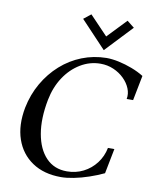

<svg xmlns="http://www.w3.org/2000/svg" viewBox="-102 -1027 905 1119"><g transform="rotate(10 351.0 -467.5)"><path d="M336 15Q235 15 166 -31.5Q97 -78 69 -159.5Q41 -241 61 -347Q77 -427 115.5 -494Q154 -561 209.5 -610.5Q265 -660 333.5 -687Q402 -714 478 -715Q512 -715 551.5 -706.5Q591 -698 630.5 -683Q670 -668 702 -648L673 -500H635Q641 -531 628.5 -562Q616 -593 589.5 -619Q563 -645 527 -660.5Q491 -676 450 -676Q387 -676 331.5 -642.5Q276 -609 237.5 -550.5Q199 -492 184 -415Q162 -301 177.5 -212.5Q193 -124 241 -74Q289 -24 364 -24Q417 -24 461.5 -46.5Q506 -69 536.5 -109Q567 -149 577 -200H615L586 -52Q546 -33 500.5 -17.5Q455 -2 412 6.5Q369 15 336 15ZM454 -757 304 -916 347 -950 454 -838 561 -950 604 -916Z"/></g></svg>

Font: Wittgenstein-Italic Regular
Style: Italic
Weight: 400
Italic angle: -11°
Designer: Jörg Drees
Foundry: Jörg Drees
Version: Version 1.000; ttfautohint (v1.8.4.7-5d5b)